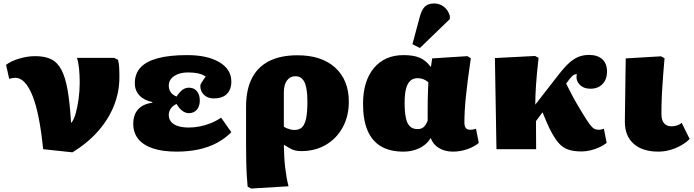

<svg xmlns="http://www.w3.org/2000/svg" viewBox="-20 -861 4005 1108"><path d="M398 18 229 0Q219 -100 204 -177Q189 -254 168.5 -306Q148 -358 123 -385Q98 -412 69 -412Q53 -412 33 -406L15 -487Q44 -509 91.5 -523Q139 -537 184 -537Q238 -537 274.5 -519.5Q311 -502 334 -459Q357 -416 370 -342Q383 -268 390 -154H393Q406 -169 416.5 -205.5Q427 -242 433.5 -290Q440 -338 440 -384Q440 -429 436 -467Q432 -505 424 -527H639L661 -516Q666 -497 667.5 -474.5Q669 -452 669 -415Q669 -330 637.5 -251Q606 -172 545.5 -103.5Q485 -35 398 18Z M999 14Q919 14 863 -4.5Q807 -23 778 -59Q749 -95 749 -146Q749 -199 777 -230Q805 -261 859 -268V-272Q811 -282 784.5 -310.5Q758 -339 758 -381Q758 -436 791 -471.5Q824 -507 891 -525Q958 -543 1060 -543Q1177 -543 1246 -502Q1315 -461 1315 -391Q1315 -344 1289 -318.5Q1263 -293 1213 -293Q1179 -293 1157.5 -313.5Q1136 -334 1136 -365Q1136 -370 1139 -376.5Q1142 -383 1149 -393.5Q1156 -404 1167 -419Q1151 -431 1125 -437Q1099 -443 1065 -443Q1016 -443 985 -422Q954 -401 954 -367Q954 -345 965.5 -328.5Q977 -312 999 -304Q1016 -330 1033 -342.5Q1050 -355 1070 -355Q1099 -355 1116 -335Q1133 -315 1133 -281Q1133 -248 1116 -228Q1099 -208 1070 -208Q1050 -208 1031.5 -222Q1013 -236 999 -261Q978 -252 966 -235Q954 -218 954 -198Q954 -163 984 -144Q1014 -125 1069 -125Q1102 -125 1134 -131.5Q1166 -138 1197 -150.5Q1228 -163 1256 -182L1315 -98Q1278 -61 1231 -36Q1184 -11 1126 1.5Q1068 14 999 14Z M1429 227 1409 216Q1407 198 1404.5 158Q1402 118 1401 67.5Q1400 17 1400 -32V-245Q1400 -343 1433.5 -409Q1467 -475 1533 -508.5Q1599 -542 1697 -542Q1836 -542 1914.5 -470.5Q1993 -399 1993 -274Q1993 -191 1958 -126.5Q1923 -62 1861 -25.5Q1799 11 1719 11Q1697 11 1682 7Q1667 3 1653 -5Q1639 -13 1619 -25H1618Q1619 12 1620.5 44Q1622 76 1625.5 104.5Q1629 133 1633.5 160Q1638 187 1645 214ZM1679 -111Q1707 -111 1723 -126.5Q1739 -142 1746.5 -178Q1754 -214 1754 -274Q1754 -351 1737.5 -386Q1721 -421 1685 -421Q1654 -421 1636 -396.5Q1618 -372 1618 -328V-130Q1627 -124 1637 -120Q1647 -116 1658 -113.5Q1669 -111 1679 -111Z M2308 14Q2230 14 2178.5 -16.5Q2127 -47 2101 -108Q2075 -169 2075 -261Q2075 -393 2137.5 -468Q2200 -543 2309 -543Q2366 -543 2401.5 -528Q2437 -513 2465 -476H2467L2474 -524L2677 -537L2697 -525Q2687 -457 2680 -402.5Q2673 -348 2668.5 -303.5Q2664 -259 2662 -222.5Q2660 -186 2660 -153Q2660 -139 2663.5 -130Q2667 -121 2674.5 -116.5Q2682 -112 2694 -112Q2702 -112 2709.5 -113.5Q2717 -115 2727 -118L2743 -36Q2715 -13 2675 0.5Q2635 14 2594 14Q2547 14 2512.5 -7Q2478 -28 2466 -64H2465Q2451 -40 2427.5 -22.5Q2404 -5 2373.5 4.5Q2343 14 2308 14ZM2390 -116Q2411 -116 2424.5 -127.5Q2438 -139 2448 -165Q2448 -202 2448 -232.5Q2448 -263 2448.5 -289.5Q2449 -316 2450 -339.5Q2451 -363 2452 -386Q2439 -398 2423 -404Q2407 -410 2390 -410Q2365 -410 2348 -395Q2331 -380 2323 -348.5Q2315 -317 2315 -269Q2315 -213 2322.5 -179.5Q2330 -146 2346.5 -131Q2363 -116 2390 -116ZM2403 -584 2360 -606 2402 -762Q2413 -805 2432 -823Q2451 -841 2485 -841Q2517 -841 2541.5 -822Q2566 -803 2576 -770V-751Z M3336 13Q3289 13 3257 1.5Q3225 -10 3201 -39Q3177 -68 3151 -120Q3144 -135 3137.5 -149.5Q3131 -164 3124.5 -180Q3118 -196 3111 -213L3073 -162L3074 0H2845L2836 -526L3068 -538L3088 -527Q3082 -475 3078.5 -436Q3075 -397 3073 -366.5Q3071 -336 3070 -309.5Q3069 -283 3069 -257L3202 -428Q3236 -472 3263.5 -497Q3291 -522 3318.5 -533Q3346 -544 3379 -544Q3429 -544 3456 -519Q3483 -494 3483 -448Q3483 -403 3457 -376Q3431 -349 3387 -349Q3347 -349 3324 -374Q3301 -399 3309 -433Q3302 -433 3296 -431Q3290 -429 3284.5 -424Q3279 -419 3271 -410L3247 -379Q3262 -349 3277 -320Q3292 -291 3309 -262Q3326 -233 3346 -200Q3370 -161 3384 -142.5Q3398 -124 3409.5 -118Q3421 -112 3437 -112Q3444 -112 3449 -113.5Q3454 -115 3465 -118L3481 -36Q3461 -21 3436.5 -10Q3412 1 3386 7Q3360 13 3336 13Z M3779 14Q3688 14 3637 -31Q3586 -76 3586 -158Q3586 -174 3586.5 -204Q3587 -234 3587.5 -272.5Q3588 -311 3588.5 -351Q3589 -391 3589.5 -427Q3590 -463 3590.5 -489Q3591 -515 3591 -524L3795 -536L3815 -525Q3811 -484 3808.5 -447.5Q3806 -411 3803.5 -377.5Q3801 -344 3799.5 -313.5Q3798 -283 3797.5 -256Q3797 -229 3797 -204Q3797 -168 3812 -150Q3827 -132 3857 -132Q3872 -132 3888 -137.5Q3904 -143 3914 -152L3960 -59Q3938 -37 3908 -20.5Q3878 -4 3845 5Q3812 14 3779 14Z"/></svg>

Font: Literata Variable Black
Style: Regular
Weight: 900
Designer: Latin by Veronika Burian and Jose Scaglione. Greek by Irene Vlachou. Cyrillic by Vera Evstafieva.
Foundry: TypeTogether
Version: Version 3.021